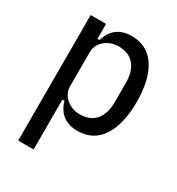

<svg xmlns="http://www.w3.org/2000/svg" viewBox="-174 -641 878 951"><g transform="rotate(30 264.5 -165.0)"><path d="M73 -518H161V-433H173Q187 -482 220 -506Q253 -530 301 -530Q392 -530 439 -458Q486 -386 486 -259Q486 -132 439 -60Q392 12 301 12Q253 12 220 -12Q187 -36 173 -85H161V200H73ZM271 -65Q330 -65 361 -101.5Q392 -138 392 -204V-314Q392 -380 361 -416.5Q330 -453 271 -453Q248 -453 228 -445.5Q208 -438 193 -425Q178 -412 169.5 -394.5Q161 -377 161 -356V-162Q161 -141 169.5 -123.5Q178 -106 193 -93Q208 -80 228 -72.5Q248 -65 271 -65Z"/></g></svg>

Font: IBM Plex Sans Cond Text
Style: Regular
Weight: 450
Width: 3
Designer: Mike Abbink, Paul van der Laan, Pieter van Rosmalen
Foundry: Bold Monday
Version: Version 1.3